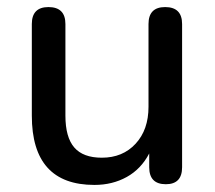

<svg xmlns="http://www.w3.org/2000/svg" viewBox="-20 -514 607 543"><path d="M247 9Q70 9 70 -187V-446Q70 -494 117 -494Q165 -494 165 -446V-187Q165 -126 190 -97Q215 -68 268 -68Q327 -68 363.5 -107.5Q400 -147 400 -212V-446Q400 -494 447 -494Q495 -494 495 -446V-41Q495 7 449 7Q402 7 402 -41V-80Q379 -36 338.5 -13.5Q298 9 247 9Z"/></svg>

Font: Chiron GoRound TC
Style: Regular
Weight: 400
Designer: Ryoko NISHIZUKA 西塚涼子 (kana, bopomofo & ideographs); Paul D. Hunt (Latin, Greek & Cyrillic); Sandoll Communications 산돌커뮤니
Foundry: Adobe
Version: Version 1.000;hotconv 1.1.1;makeotfexe 2.6.0